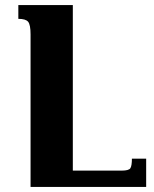

<svg xmlns="http://www.w3.org/2000/svg" viewBox="-20 -734 603 754"><path d="M554 -111H498Q498 -83 492 -73.5Q486 -64 458 -64H266V-714H52V-660Q81 -660 90.5 -648.5Q100 -637 100 -599V0H554Z"/></svg>

Font: Noto Serif Armenian SemiCondensed Extra
Style: Regular
Weight: 800
Width: 4
Designer: Monotype Design Team
Foundry: Monotype Imaging Inc.
Version: Version 1.901